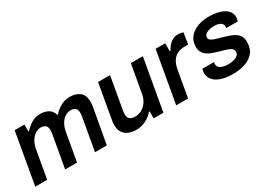

<svg xmlns="http://www.w3.org/2000/svg" viewBox="-8 -1115 2362 1704"><g transform="rotate(-30 1173.5 -263.0)"><path d="M19 0 111 -526H211V-455H218Q248 -490 288 -514Q328 -538 378 -538Q426 -538 460 -518.5Q494 -499 507 -455H514Q545 -490 587 -514Q629 -538 681 -538Q743 -538 782 -507.5Q821 -477 821 -405Q821 -389 818.5 -371Q816 -353 812 -333L752 0H631L688 -321Q690 -335 691.5 -345.5Q693 -356 693 -366Q693 -403 675 -417Q657 -431 628 -431Q597 -431 570 -413Q543 -395 524.5 -363Q506 -331 498 -289L447 0H325L382 -321Q384 -335 385.5 -346Q387 -357 387 -367Q387 -403 369 -417Q351 -431 322 -431Q292 -431 265 -413Q238 -395 219 -363Q200 -331 192 -289L141 0Z M1052 12Q1010 12 975 -1.5Q940 -15 919.5 -44.5Q899 -74 899 -123Q899 -141 902 -160.5Q905 -180 909 -202L966 -526H1089L1033 -210Q1031 -196 1029 -184Q1027 -172 1027 -161Q1027 -124 1046.5 -109.5Q1066 -95 1098 -95Q1134 -95 1166 -112Q1198 -129 1221 -162.5Q1244 -196 1252 -244L1302 -526H1425L1332 0H1232V-71H1225Q1197 -37 1150.5 -12.5Q1104 12 1052 12Z M1463 0 1556 -526H1654V-443H1660Q1674 -468 1691.5 -489.5Q1709 -511 1733 -524.5Q1757 -538 1790 -538Q1808 -538 1822 -535Q1836 -532 1843 -529L1824 -414H1786Q1744 -414 1712.5 -398Q1681 -382 1661 -350Q1641 -318 1632 -268L1585 0Z M2044 12Q1989 12 1947 2Q1905 -8 1876.5 -26Q1848 -44 1834 -69.5Q1820 -95 1820 -125Q1820 -137 1822.5 -148Q1825 -159 1827 -165H1946Q1945 -161 1944 -155Q1943 -149 1943 -147Q1943 -112 1974 -98Q2005 -84 2045 -84Q2073 -84 2099.5 -90Q2126 -96 2143.5 -110Q2161 -124 2161 -147Q2161 -171 2142 -184Q2123 -197 2093 -206Q2063 -215 2029 -224Q2001 -232 1973 -242Q1945 -252 1922.5 -267Q1900 -282 1886.5 -305Q1873 -328 1873 -361Q1873 -419 1904 -458Q1935 -497 1988 -517.5Q2041 -538 2107 -538Q2154 -538 2192.5 -529.5Q2231 -521 2258.5 -505Q2286 -489 2301 -466.5Q2316 -444 2316 -416Q2316 -400 2313 -387Q2310 -374 2309 -372H2190Q2191 -377 2191.5 -381Q2192 -385 2192 -388Q2192 -405 2182 -417Q2172 -429 2153 -435.5Q2134 -442 2105 -442Q2070 -442 2046.5 -434Q2023 -426 2011.5 -413Q2000 -400 2000 -385Q2000 -364 2019 -352.5Q2038 -341 2068 -333.5Q2098 -326 2132 -315Q2161 -306 2188.5 -296.5Q2216 -287 2239 -272Q2262 -257 2275.5 -233.5Q2289 -210 2289 -175Q2289 -105 2254 -64.5Q2219 -24 2163.5 -6Q2108 12 2044 12Z"/></g></svg>

Font: Archivo Variable SemiBold
Style: Italic
Weight: 600
Italic angle: -10°
Designer: Hector Gatti
Foundry: Omnibus-Type
Version: Version 2.001